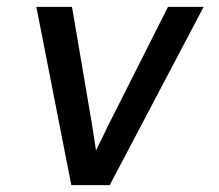

<svg xmlns="http://www.w3.org/2000/svg" viewBox="-20 -540 640 560"><path d="M188 0 86 -520H190L249 -173Q252 -155 254.5 -137Q257 -119 260 -101Q269 -119 277.5 -137Q286 -155 295 -173L470 -520H574L300 0Z"/></svg>

Font: Iosevka Custom Medium
Style: Italic
Weight: 500
Italic angle: -9°
Designer: Belleve Invis
Foundry: Belleve Invis
Version: Version 27.0.1